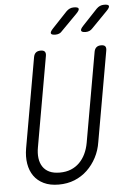

<svg xmlns="http://www.w3.org/2000/svg" viewBox="-62 -996 725 1052"><g transform="rotate(-5 300.0 -470.0)"><path d="M144 -698Q147 -714 156.5 -722Q166 -730 183 -730Q199 -730 205.5 -722Q212 -714 209 -698L122 -204Q116 -171 119.5 -144Q123 -117 136 -97Q149 -77 172 -66Q195 -55 230 -55Q264 -55 291 -66Q318 -77 338 -97Q358 -117 371 -144Q384 -171 390 -204L477 -698Q480 -714 489.5 -722Q499 -730 515 -730Q532 -730 538 -722Q544 -714 541 -698L454 -204Q447 -158 426.5 -119Q406 -80 375.5 -51Q345 -22 305.5 -6Q266 10 218 10Q170 10 136 -6.5Q102 -23 82 -51.5Q62 -80 55.5 -119Q49 -158 57 -204ZM438 -810Q417 -810 413.5 -818.5Q410 -827 427 -845L509 -932Q518 -941 528 -945.5Q538 -950 551 -950Q575 -950 577 -941Q579 -932 561 -914L476 -827Q468 -818 458.5 -814Q449 -810 438 -810ZM272 -810Q250 -810 247 -818.5Q244 -827 261 -845L343 -932Q352 -941 362 -945.5Q372 -950 384 -950Q408 -950 410.5 -941Q413 -932 395 -914L309 -827Q302 -818 292.5 -814Q283 -810 272 -810Z"/></g></svg>

Font: Maple Mono NL ExtraLight
Style: Italic
Weight: 275
Italic angle: -10°
Monospace: yes
Designer: subframe7536
Version: Version 7.000